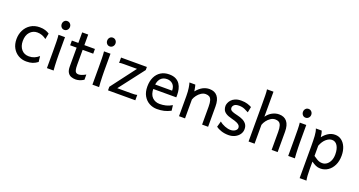

<svg xmlns="http://www.w3.org/2000/svg" viewBox="-50 -1626 5072 2711"><g transform="rotate(20 2485.5 -270.5)"><path d="M451.7 -41.5Q414.6 -13.7 376.5 -0.7Q338.4 12.2 283.2 12.2Q217.8 12.2 164.1 -18.3Q110.4 -48.8 78.4 -105.2Q46.4 -161.6 46.4 -239.3Q46.4 -313 77.4 -374Q108.4 -435.1 165.5 -471.4Q222.7 -507.8 300.3 -507.8Q349.1 -507.8 384.5 -496.3Q419.9 -484.9 446.8 -466.3L429.7 -378.4Q397 -402.8 363.8 -415Q330.6 -427.2 293 -427.2Q228 -427.2 183.6 -378.9Q139.2 -330.6 139.2 -244.1Q139.2 -165.5 180.7 -116.9Q222.2 -68.4 293 -68.4Q336.9 -68.4 373.5 -83.5Q410.2 -98.6 441.9 -127Z M583.5 -498H681.2Q681.2 -431.6 681.2 -365.2Q681.2 -298.8 681.2 -231.9Q681.2 -200.7 682.4 -156Q683.6 -111.3 685.8 -68.8Q688 -26.4 690.9 0H590.8Q590.8 -35.2 590.8 -82.5Q590.8 -129.9 590.8 -177Q590.8 -224.1 590.8 -258.8Q590.8 -330.1 589.6 -394.8Q588.4 -459.5 583.5 -498ZM573.7 -656.7Q573.7 -684.1 590.8 -703.4Q607.9 -722.7 634.8 -722.7Q662.1 -722.7 680.2 -703.4Q698.2 -684.1 698.2 -656.7Q698.2 -629.9 680.2 -610.4Q662.1 -590.8 634.8 -590.8Q607.9 -590.8 590.8 -610.4Q573.7 -629.9 573.7 -656.7Z M1145 -105V-26.9Q1111.3 -5.4 1080.6 3.4Q1049.8 12.2 1023.9 12.2Q985.8 12.2 954.6 -0.2Q923.3 -12.7 904.8 -44.2Q886.2 -75.7 886.2 -131.8Q886.2 -149.4 886.2 -189.5Q886.2 -229.5 886.2 -283.9Q886.2 -338.4 886.2 -400.6Q886.2 -462.9 886.2 -525.9Q886.2 -588.9 886.2 -644.5H976.6Q976.6 -582 976.6 -511Q976.6 -439.9 976.6 -373.5Q976.6 -307.1 976.6 -258.1Q976.6 -209 976.6 -190.4Q976.6 -140.1 983.2 -113.8Q989.7 -87.4 1003.4 -77.9Q1017.1 -68.4 1039.1 -68.4Q1079.1 -68.4 1145 -105ZM1135.3 -415H788.6V-485.8H1135.3Z M1267.1 -498H1364.7Q1364.7 -431.6 1364.7 -365.2Q1364.7 -298.8 1364.7 -231.9Q1364.7 -200.7 1366 -156Q1367.2 -111.3 1369.4 -68.8Q1371.6 -26.4 1374.5 0H1274.4Q1274.4 -35.2 1274.4 -82.5Q1274.4 -129.9 1274.4 -177Q1274.4 -224.1 1274.4 -258.8Q1274.4 -330.1 1273.2 -394.8Q1272 -459.5 1267.1 -498ZM1257.3 -656.7Q1257.3 -684.1 1274.4 -703.4Q1291.5 -722.7 1318.4 -722.7Q1345.7 -722.7 1363.8 -703.4Q1381.8 -684.1 1381.8 -656.7Q1381.8 -629.9 1363.8 -610.4Q1345.7 -590.8 1318.4 -590.8Q1291.5 -590.8 1274.4 -610.4Q1257.3 -629.9 1257.3 -656.7Z M1523.4 -498H1911.6V-451.7L1621.1 -73.2H1831.1Q1852.5 -73.2 1874.8 -74.2Q1897 -75.2 1918.9 -80.6V0H1508.8V-53.7L1789.6 -424.8H1599.1Q1577.6 -424.8 1557.4 -423.8Q1537.1 -422.9 1523.4 -417.5Z M2448.2 -236.8H2085V-305.2H2360.8Q2360.8 -368.2 2326.4 -401.4Q2292 -434.6 2238.8 -434.6Q2174.8 -434.6 2138.4 -389.2Q2102.1 -343.8 2102.1 -246.6Q2102.1 -156.2 2146.2 -112.3Q2190.4 -68.4 2258.3 -68.4Q2305.7 -68.4 2351.3 -79.3Q2397 -90.3 2441.4 -117.2L2451.2 -36.6Q2399.4 -9.8 2351.1 1.2Q2302.7 12.2 2246.1 12.2Q2184.1 12.2 2130.6 -16.6Q2077.1 -45.4 2044.4 -102.1Q2011.7 -158.7 2011.7 -241.7Q2011.7 -322.8 2040.3 -382.3Q2068.8 -441.9 2121.3 -474.9Q2173.8 -507.8 2246.1 -507.8Q2306.6 -507.8 2345.9 -487.3Q2385.3 -466.8 2407.7 -432.6Q2430.2 -398.4 2439.5 -357.2Q2448.7 -315.9 2448.7 -274.9Q2448.7 -268.6 2448.7 -256.1Q2448.7 -243.7 2448.2 -236.8Z M3012.7 0H2922.4Q2922.4 0 2922.4 -21Q2922.4 -42 2922.4 -75.2Q2922.4 -108.4 2922.4 -145.5Q2922.4 -182.6 2922.4 -215.6Q2922.4 -248.5 2922.4 -268.6Q2922.4 -329.6 2911.6 -363Q2900.9 -396.5 2879.4 -409.4Q2857.9 -422.4 2824.7 -422.4Q2789.6 -422.4 2757.3 -401.4Q2725.1 -380.4 2700.9 -348.4Q2676.8 -316.4 2666 -283.2V0H2575.7Q2575.7 0 2575.7 -21.7Q2575.7 -43.5 2575.7 -78.1Q2575.7 -112.8 2575.7 -153.6Q2575.7 -194.3 2575.7 -233.2Q2575.7 -272 2575.7 -300.3Q2575.7 -372.1 2567.6 -422.4Q2559.6 -472.7 2551.3 -498H2639.2Q2643.1 -487.8 2646.7 -469.7Q2650.4 -451.7 2653.8 -433.1Q2657.2 -414.6 2658.7 -402.8Q2705.1 -458.5 2752.4 -483.2Q2799.8 -507.8 2851.6 -507.8Q2929.7 -507.8 2971.2 -456.8Q3012.7 -405.8 3012.7 -305.2Q3012.7 -280.8 3012.7 -242.9Q3012.7 -205.1 3012.7 -163.1Q3012.7 -121.1 3012.7 -84Q3012.7 -46.9 3012.7 -23.4Q3012.7 0 3012.7 0Z M3486.3 -468.8 3469.2 -383.3Q3444.8 -397.5 3407.7 -413.6Q3370.6 -429.7 3325.2 -429.7Q3271.5 -429.7 3250.7 -408.9Q3230 -388.2 3230 -366.2Q3230 -349.1 3238 -337.2Q3246.1 -325.2 3271 -314.9Q3295.9 -304.7 3347.2 -293Q3391.6 -283.2 3428 -265.6Q3464.4 -248 3486.3 -218.8Q3508.3 -189.5 3508.3 -144Q3508.3 -100.1 3483.2 -64.7Q3458 -29.3 3415.5 -8.5Q3373 12.2 3320.3 12.2Q3261.2 12.2 3211.2 -4.6Q3161.1 -21.5 3132.3 -43.9L3156.7 -131.8Q3189.9 -102.1 3237.1 -84Q3284.2 -65.9 3322.8 -65.9Q3365.7 -65.9 3393.1 -86.2Q3420.4 -106.4 3420.4 -131.8Q3420.4 -150.4 3409.7 -165.8Q3398.9 -181.2 3369.9 -195.1Q3340.8 -209 3286.1 -222.2Q3227.1 -236.8 3195.8 -257.6Q3164.6 -278.3 3153.3 -304.7Q3142.1 -331.1 3142.1 -361.3Q3142.1 -378.4 3150.9 -402.8Q3159.7 -427.2 3180.4 -451.4Q3201.2 -475.6 3237.8 -491.7Q3274.4 -507.8 3330.1 -507.8Q3383.3 -507.8 3422.1 -495.4Q3460.9 -482.9 3486.3 -468.8Z M3710.9 -283.2V0H3620.6Q3620.6 -59.1 3620.6 -125.7Q3620.6 -192.4 3620.6 -258.8Q3620.6 -325.2 3620.6 -384.3Q3620.6 -443.4 3620.6 -487.1Q3620.6 -530.8 3620.6 -551.8Q3620.6 -630.4 3619.6 -690.2Q3618.7 -750 3613.3 -781.2H3710.9Q3710.9 -724.1 3710.9 -661.4Q3710.9 -598.6 3710.9 -542.5Q3710.9 -486.3 3710.9 -449Q3710.9 -411.6 3710.9 -405.3Q3747.1 -456.1 3796.1 -481.9Q3845.2 -507.8 3896.5 -507.8Q3974.6 -507.8 4016.1 -456.8Q4057.6 -405.8 4057.6 -305.2Q4057.6 -283.2 4057.6 -246.6Q4057.6 -210 4057.6 -166.5Q4057.6 -123 4057.6 -79.6Q4057.6 -36.1 4057.6 0H3967.3Q3967.3 -32.7 3967.3 -71.5Q3967.3 -110.4 3967.3 -148.7Q3967.3 -187 3967.3 -218.8Q3967.3 -250.5 3967.3 -268.6Q3967.3 -329.6 3956.5 -363Q3945.8 -396.5 3924.1 -409.4Q3902.3 -422.4 3869.6 -422.4Q3834.5 -422.4 3802.2 -401.4Q3770 -380.4 3745.8 -348.4Q3721.7 -316.4 3710.9 -283.2Z M4209 -498H4306.6Q4306.6 -431.6 4306.6 -365.2Q4306.6 -298.8 4306.6 -231.9Q4306.6 -200.7 4307.9 -156Q4309.1 -111.3 4311.3 -68.8Q4313.5 -26.4 4316.4 0H4216.3Q4216.3 -35.2 4216.3 -82.5Q4216.3 -129.9 4216.3 -177Q4216.3 -224.1 4216.3 -258.8Q4216.3 -330.1 4215.1 -394.8Q4213.9 -459.5 4209 -498ZM4199.2 -656.7Q4199.2 -684.1 4216.3 -703.4Q4233.4 -722.7 4260.3 -722.7Q4287.6 -722.7 4305.7 -703.4Q4323.7 -684.1 4323.7 -656.7Q4323.7 -629.9 4305.7 -610.4Q4287.6 -590.8 4260.3 -590.8Q4233.4 -590.8 4216.3 -610.4Q4199.2 -629.9 4199.2 -656.7Z M4450.7 -498H4538.6Q4543.9 -485.8 4549.3 -462.4Q4554.7 -439 4558.1 -405.3Q4592.8 -450.7 4638.7 -479.2Q4684.6 -507.8 4738.8 -507.8Q4794.4 -507.8 4836.2 -476.1Q4877.9 -444.3 4901.1 -388.7Q4924.3 -333 4924.3 -261.2Q4924.3 -177.7 4894.3 -116.5Q4864.3 -55.2 4814 -21.5Q4763.7 12.2 4702.1 12.2Q4663.1 12.2 4631.6 -2.4Q4600.1 -17.1 4565.4 -41.5V73.2Q4565.4 131.8 4568.4 169.9Q4571.3 208 4577.6 239.3H4475.1Q4475.1 239.3 4475.1 211.2Q4475.1 183.1 4475.1 137.2Q4475.1 91.3 4475.1 36.9Q4475.1 -17.6 4475.1 -71.5Q4475.1 -125.5 4475.1 -169.4Q4475.1 -213.4 4475.1 -236.8Q4475.1 -328.1 4471.2 -392.3Q4467.3 -456.5 4450.7 -498ZM4565.4 -280.8V-127Q4599.1 -103.5 4621.1 -90.8Q4643.1 -78.1 4661.4 -73.2Q4679.7 -68.4 4702.1 -68.4Q4736.8 -68.4 4766.8 -89.8Q4796.9 -111.3 4815.4 -151.4Q4834 -191.4 4834 -246.6Q4834 -328.1 4804.2 -376.5Q4774.4 -424.8 4721.7 -424.8Q4679.7 -424.8 4636.2 -388.2Q4592.8 -351.6 4565.4 -280.8Z"/></g></svg>

Font: Kanchenjunga
Style: Regular
Weight: 400
Designer: Becca Hirsbrunner Spalinger
Foundry: SIL International
Version: Version 2.001